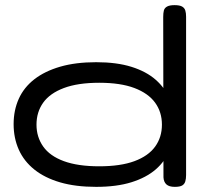

<svg xmlns="http://www.w3.org/2000/svg" viewBox="-20 -717 801 747"><path d="M354 10Q274 10 214 -7.5Q154 -25 113.5 -57.5Q73 -90 53 -135Q33 -180 33 -234Q33 -288 53 -332.5Q73 -377 113.5 -408.5Q154 -440 214 -457.5Q274 -475 354 -475Q434 -475 491.5 -457Q549 -439 586 -406.5Q623 -374 640.5 -330Q658 -286 658 -234Q658 -180 640.5 -135Q623 -90 586 -58Q549 -26 491.5 -8Q434 10 354 10ZM366 -70Q449 -70 503 -90Q557 -110 583.5 -146.5Q610 -183 610 -232Q610 -281 583.5 -317.5Q557 -354 503 -374.5Q449 -395 366 -395Q283 -395 228.5 -374.5Q174 -354 148 -317.5Q122 -281 122 -232Q122 -184 148 -147Q174 -110 228.5 -90Q283 -70 366 -70ZM660 10Q638 10 627.5 0.5Q617 -9 616 -27L615 -651Q615 -666 617.5 -676Q620 -686 630 -691.5Q640 -697 659 -697Q679 -697 688.5 -691.5Q698 -686 701 -676Q704 -666 704 -652V-36Q704 -22 701 -11.5Q698 -1 689 4.5Q680 10 660 10Z"/></svg>

Font: Fredoka Expanded
Style: Regular
Weight: 400
Width: 7
Designer: Ben Nathan
Foundry: Milena B. Brandão, Ben Nathan
Version: Version 2.001